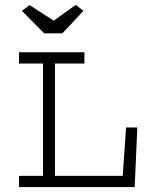

<svg xmlns="http://www.w3.org/2000/svg" viewBox="-20 -763 626 783"><path d="M57.6 -549.8H324.2V-503.9H204.1V-45.9H480.5L494.1 -243.2H540L529.3 0H57.6V-45.9H155.3V-503.9H57.6ZM234.4 -627H160.2L69.3 -718.8L100.6 -742.2L199.2 -678.7L289.1 -743.2L320.3 -718.8Z"/></svg>

Font: Thabit
Style: Regular
Weight: 500
Designer: Regenerated by Nadim Shaikli
Foundry: MAK Alagha
Version: 0.01